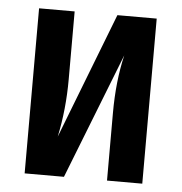

<svg xmlns="http://www.w3.org/2000/svg" viewBox="-44 -571 580 613"><g transform="rotate(5 246.0 -264.5)"><path d="M434 0H321V-216Q321 -319 341 -403L183 0H57V-529H171V-312Q171 -215 152 -126L308 -529H434Z"/></g></svg>

Font: Fira Sans Compressed Medium
Style: Regular
Weight: 500
Width: 1
Designer: bBox Type GmbH & Carrois Corporate GbR & Edenspiekermann AG
Foundry: bBox Type GmbH & Carrois Corporate GbR & Edenspiekermann AG
Version: Version 4.301